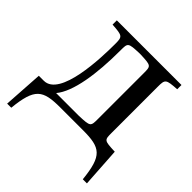

<svg xmlns="http://www.w3.org/2000/svg" viewBox="-177 -624 926 926"><g transform="rotate(45 286.0 -161.0)"><path d="M9 168H37C52 22 84 0 204 0H358C478 0 510 22 525 168H553L540 -35C465 -38 465 -39 465 -90V-403C465 -454 468 -456 540 -461V-490H99V-461C171 -456 174 -454 174 -403C174 -308 166 -35 56 -35H22ZM140 -35C193 -98 214 -239 214 -400C214 -451 214 -452 289 -455H296C371 -452 371 -451 371 -400V-90C371 -39 371 -38 296 -35Z"/></g></svg>

Font: Lingua Franca
Style: Regular
Weight: 400
Version: Version 1.19